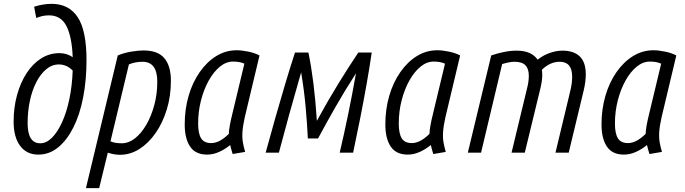

<svg xmlns="http://www.w3.org/2000/svg" viewBox="-20 -796 3571 1001"><path d="M180 10Q119 10 85 -35.5Q51 -81 51 -162Q51 -236 69 -301Q87 -366 119 -415Q151 -464 194.5 -491.5Q238 -519 290 -519Q328 -519 359 -498Q355 -604 326.5 -660Q298 -716 235 -716Q215 -716 197.5 -711.5Q180 -707 169 -702L158 -761Q179 -768 203 -772Q227 -776 249 -776Q339 -776 385 -706.5Q431 -637 431 -483Q431 -378 413.5 -288Q396 -198 362.5 -131.5Q329 -65 283 -27.5Q237 10 180 10ZM190 -49Q222 -49 251 -78Q280 -107 303.5 -158.5Q327 -210 341.5 -279Q356 -348 359 -428Q328 -460 287 -460Q251 -460 221 -435Q191 -410 169 -367Q147 -324 135.5 -269Q124 -214 124 -154Q124 -49 190 -49Z M428 185 594 -507Q628 -521 665.5 -527Q703 -533 728 -533Q803 -533 837 -492.5Q871 -452 871 -375Q871 -295 849.5 -225Q828 -155 791 -102Q754 -49 706.5 -19Q659 11 606 11Q575 11 542 0L497 185ZM615 -49Q651 -49 684 -75Q717 -101 743 -146Q769 -191 784.5 -248.5Q800 -306 800 -370Q800 -474 723 -474Q705 -474 686 -470.5Q667 -467 652 -460L556 -59Q570 -53 585 -51Q600 -49 615 -49Z M1060 10Q999 10 971 -32Q943 -74 943 -147Q943 -227 963.5 -297Q984 -367 1021.5 -420.5Q1059 -474 1108 -504Q1157 -534 1214 -534Q1240 -534 1274 -527Q1308 -520 1333 -507L1256 -184Q1246 -139 1244 -108Q1242 -77 1246.5 -52.5Q1251 -28 1258 -4L1193 7Q1189 -6 1186 -16.5Q1183 -27 1180 -40Q1155 -19 1123.5 -4.5Q1092 10 1060 10ZM1081 -50Q1104 -50 1127.5 -63Q1151 -76 1173 -98Q1174 -133 1191 -201L1254 -464Q1241 -470 1226.5 -472.5Q1212 -475 1195 -475Q1159 -475 1126.5 -448.5Q1094 -422 1068.5 -376.5Q1043 -331 1028 -273Q1013 -215 1013 -152Q1013 -100 1028.5 -75Q1044 -50 1081 -50Z M1365 0Q1389 -89 1415 -180Q1441 -271 1467 -358.5Q1493 -446 1518 -522H1588Q1603 -449 1614 -361.5Q1625 -274 1632 -166Q1691 -274 1745 -361.5Q1799 -449 1848 -522H1918Q1907 -446 1891.5 -358.5Q1876 -271 1858 -180Q1840 -89 1821 0H1751Q1773 -93 1794.5 -197Q1816 -301 1836 -414Q1775 -319 1728 -236.5Q1681 -154 1638 -74H1585Q1581 -155 1573.5 -238.5Q1566 -322 1550 -419Q1517 -305 1488 -200Q1459 -95 1434 0Z M2106 10Q2045 10 2017 -32Q1989 -74 1989 -147Q1989 -227 2009.5 -297Q2030 -367 2067.5 -420.5Q2105 -474 2154 -504Q2203 -534 2260 -534Q2286 -534 2320 -527Q2354 -520 2379 -507L2302 -184Q2292 -139 2290 -108Q2288 -77 2292.5 -52.5Q2297 -28 2304 -4L2239 7Q2235 -6 2232 -16.5Q2229 -27 2226 -40Q2201 -19 2169.5 -4.5Q2138 10 2106 10ZM2127 -50Q2150 -50 2173.5 -63Q2197 -76 2219 -98Q2220 -133 2237 -201L2300 -464Q2287 -470 2272.5 -472.5Q2258 -475 2241 -475Q2205 -475 2172.5 -448.5Q2140 -422 2114.5 -376.5Q2089 -331 2074 -273Q2059 -215 2059 -152Q2059 -100 2074.5 -75Q2090 -50 2127 -50Z M2419 0 2541 -507Q2573 -518 2607.5 -525Q2642 -532 2673 -532Q2713 -532 2740 -520Q2767 -508 2783 -485Q2812 -508 2846.5 -520Q2881 -532 2912 -532Q2971 -532 3002.5 -502Q3034 -472 3034 -408Q3034 -391 3031.5 -370Q3029 -349 3023 -324L2945 0H2876L2952 -317Q2958 -340 2960.5 -360Q2963 -380 2963 -396Q2963 -474 2898 -474Q2872 -474 2848.5 -463Q2825 -452 2805 -432Q2806 -426 2806.5 -419Q2807 -412 2807 -404Q2807 -376 2798 -338L2716 0H2647L2727 -332Q2737 -369 2737 -401Q2737 -437 2719.5 -455.5Q2702 -474 2662 -474Q2648 -474 2631 -470.5Q2614 -467 2598 -462L2488 0Z M3233 10Q3172 10 3144 -32Q3116 -74 3116 -147Q3116 -227 3136.5 -297Q3157 -367 3194.5 -420.5Q3232 -474 3281 -504Q3330 -534 3387 -534Q3413 -534 3447 -527Q3481 -520 3506 -507L3429 -184Q3419 -139 3417 -108Q3415 -77 3419.5 -52.5Q3424 -28 3431 -4L3366 7Q3362 -6 3359 -16.5Q3356 -27 3353 -40Q3328 -19 3296.5 -4.5Q3265 10 3233 10ZM3254 -50Q3277 -50 3300.5 -63Q3324 -76 3346 -98Q3347 -133 3364 -201L3427 -464Q3414 -470 3399.5 -472.5Q3385 -475 3368 -475Q3332 -475 3299.5 -448.5Q3267 -422 3241.5 -376.5Q3216 -331 3201 -273Q3186 -215 3186 -152Q3186 -100 3201.5 -75Q3217 -50 3254 -50Z"/></svg>

Font: Ubuntu Sans Condensed
Style: Italic
Weight: 400
Width: 3
Italic angle: -13.5°
Designer: Dalton Maag Ltd
Foundry: Dalton Maag Ltd
Version: Version 1.006; ttfautohint (v1.8.4.7-5d5b)